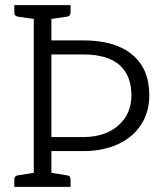

<svg xmlns="http://www.w3.org/2000/svg" viewBox="-20 -731 635 751"><path d="M306 -573Q430 -573 497 -517.5Q564 -462 564 -358Q564 -293 532 -243.5Q500 -194 441.5 -167Q383 -140 306 -140H181V-55L243 -45Q256 -44 256 -29V0H36V-29Q36 -43 49 -45L112 -55V-657L49 -666Q36 -669 36 -682V-711H256V-682Q256 -669 243 -666L181 -657V-573ZM306 -195Q391 -195 442.5 -240Q494 -285 494 -358Q494 -436 447 -477Q400 -518 306 -518H181V-195Z"/></svg>

Font: Aleo Light
Style: Regular
Weight: 300
Designer: Alessio Laiso
Foundry: Alessio Laiso
Version: Version 2.000